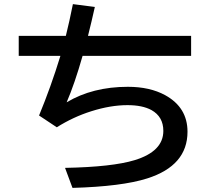

<svg xmlns="http://www.w3.org/2000/svg" viewBox="-20 -854 1039 931"><path d="M70.8 -680.2H299.3Q316.9 -751 333.5 -834L439.9 -820.3Q424.3 -750 406.7 -680.2H906.7V-583H380.4Q342.3 -448.7 303.2 -357.9Q429.2 -433.1 600.1 -433.1Q706.5 -433.1 780.8 -392.6Q889.2 -333 889.2 -215.3Q889.2 -50.8 693.8 11.2Q570.8 50.3 331.5 57.1L295.4 -40Q524.9 -44.4 633.3 -77.6Q772 -120.1 772 -219.2Q772 -288.1 714.4 -320.3Q670.4 -344.2 598.1 -344.2Q516.1 -344.2 422.4 -314.5Q335.4 -287.1 255.4 -236.8L169.4 -293.9Q227.1 -433.6 272.9 -583H70.8Z"/></svg>

Font: UDEV Gothic 35
Style: Bold
Weight: 700
Version: v2.1.0; ttfautohint (v1.8.4.7-5d5b-dirty) -l 6 -r 45 -G 200 